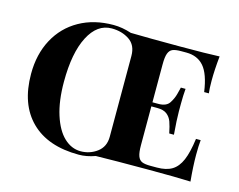

<svg xmlns="http://www.w3.org/2000/svg" viewBox="-91 -759 1131 909"><g transform="rotate(15 475.0 -304.0)"><path d="M904 0Q840 -3 689 -3Q530 -3 440 -1Q398 14 360 14Q208 14 125.5 -67.5Q43 -149 43 -298Q43 -394 82.5 -467.5Q122 -541 194 -581.5Q266 -622 361 -622Q404 -622 449 -607Q538 -605 689 -605Q826 -605 884 -608Q877 -541 877 -488Q877 -449 880 -426H857Q845 -512 813.5 -548.5Q782 -585 727 -585H702Q674 -585 660 -579Q646 -573 639.5 -555.5Q633 -538 633 -502V-316H662Q701 -316 716 -339Q731 -362 737 -386.5Q743 -411 745 -418H768Q765 -384 765 -344V-306Q765 -267 771 -194H748Q741 -229 733.5 -249.5Q726 -270 709.5 -283Q693 -296 662 -296H633V-106Q633 -70 639.5 -52.5Q646 -35 660 -29Q674 -23 702 -23H733Q779 -23 807 -40Q835 -57 851.5 -95.5Q868 -134 877 -202H900Q897 -174 897 -130Q897 -73 904 0ZM480 -502Q480 -555 443.5 -579.5Q407 -604 357 -604Q286 -604 244.5 -523.5Q203 -443 203 -302Q203 -208 224.5 -140.5Q246 -73 282.5 -38.5Q319 -4 364 -4Q409 -4 444.5 -30.5Q480 -57 480 -106Z"/></g></svg>

Font: Playfair Display SC
Style: Bold
Weight: 700
Designer: Claus Eggers Sørensen
Foundry: Claus Eggers Sørensen
Version: Version 1.200; ttfautohint (v1.6)